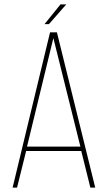

<svg xmlns="http://www.w3.org/2000/svg" viewBox="-20 -847 487 867"><path d="M253 -827H279L201 -738H181ZM347 -165H98L57 0H37L206 -701H237L410 0H388ZM221 -675 102 -185H343Z"/></svg>

Font: TypoPRO Bebas Neue
Style: Regular
Weight: 300
Designer: Ryoichi Tsunekawa
Foundry: Ryoichi Tsunekawa
Version: Version 001.003